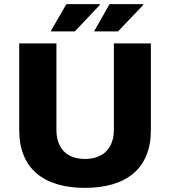

<svg xmlns="http://www.w3.org/2000/svg" viewBox="-20 -897 823 929"><path d="M435 -745H551L674 -874L672 -877H510ZM225 -745H342L464 -874L463 -877H301ZM391 12C592 12 710 -82 710 -267V-687H531V-270C531 -181 481 -128 391 -128C301 -128 253 -181 253 -270V-687H73V-267C73 -82 191 12 391 12Z"/></svg>

Font: Archivo ExtraBold
Style: Regular
Weight: 800
Designer: Hector Gatti
Foundry: Omnibus-Type
Version: Version 2.001